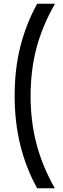

<svg xmlns="http://www.w3.org/2000/svg" viewBox="-20 -892 337 1023"><path d="M178 111Q58 -105 58 -380Q58 -524 88.5 -644.5Q119 -765 178 -872H273Q205 -753 174 -635Q143 -517 143 -380Q143 -245 174.5 -125Q206 -5 272 111Z"/></svg>

Font: Open Sauce Sans
Style: Regular
Weight: 400
Designer: Alfredo Marco Pradil
Foundry: Creative Sauce Fz LLC
Version: Version 1.477